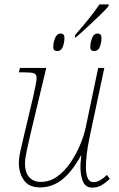

<svg xmlns="http://www.w3.org/2000/svg" viewBox="-20 -846 544 876"><path d="M324 -688Q350 -717 380.5 -754.5Q411 -792 434 -826H477L474 -816Q459 -799 432.5 -773.5Q406 -748 377.5 -721.5Q349 -695 326 -675H321ZM240 -613Q233 -613 228 -617Q223 -621 223 -632Q223 -651 231 -672Q239 -693 257 -693Q274 -693 274 -673Q274 -652 266.5 -632.5Q259 -613 240 -613ZM409 -613Q402 -613 397 -617Q392 -621 392 -632Q392 -651 400 -672Q408 -693 426 -693Q443 -693 443 -673Q443 -652 435.5 -632.5Q428 -613 409 -613ZM401 10Q370 10 358.5 -18Q347 -46 347 -83Q347 -91 347.5 -102Q348 -113 351 -136H349Q309 -63 264 -27Q219 9 163 9Q111 9 88.5 -24.5Q66 -58 66 -102Q66 -127 74.5 -163Q83 -199 90 -230L131 -403Q136 -427 141.5 -453Q147 -479 147 -490Q147 -507 135.5 -511.5Q124 -516 88 -516H66L71 -536H191L118 -230Q111 -198 102.5 -160Q94 -122 94 -100Q94 -60 113 -38Q132 -16 166 -16Q206 -16 240 -40Q274 -64 300.5 -102.5Q327 -141 345.5 -185Q364 -229 372 -269L428 -536H456L389 -221Q379 -173 375.5 -140Q372 -107 372 -83Q372 -53 380 -34Q388 -15 407 -15Q422 -15 437.5 -24Q453 -33 468 -48L481 -30Q467 -16 447 -3Q427 10 401 10Z"/></svg>

Font: Noto Serif Thin
Style: Italic
Weight: 100
Italic angle: -12°
Designer: Monotype Design Team
Foundry: Monotype Imaging Inc.
Version: Version 2.014; ttfautohint (v1.8.4.7-5d5b)